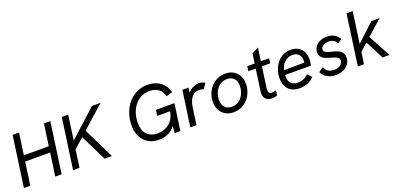

<svg xmlns="http://www.w3.org/2000/svg" viewBox="6 -1592 5130 2487"><g transform="rotate(-20 2571.0 -348.5)"><path d="M44 0H132L177 -316H521L476 0H564L662 -697H574L532 -398H188L230 -697H142Z M722 0H810L844 -240.5L978 -360.5L1156 0H1257L1049 -424L1355 -697H1235L860 -355L908 -697H820Z M1906 12C1991 12 2076 -19 2128.5 -96.5L2124 0H2201L2252 -366H1998L1987 -287H2163.5C2134.5 -118 2011 -72 1914 -72C1790 -72 1718 -152 1718 -286C1718 -458 1818 -625 2001 -625C2100 -625 2166 -574 2188 -484L2272 -510C2243 -632 2145 -709 2003 -709C1773 -709 1631 -505 1631 -283C1631 -103 1737 12 1906 12Z M2338 0H2423L2455 -228C2470 -332 2510 -417 2614 -417C2632 -417 2655 -412 2670 -404L2719 -477C2691 -494 2665 -501 2636 -501C2586.5 -501 2524 -474.5 2483.5 -426.5L2493 -493H2408Z M2936 8C3095 8 3209 -129 3209 -287C3209 -414 3126 -501 2999 -501C2837 -501 2725 -362 2725 -208C2725 -80 2809 8 2936 8ZM2808 -205C2808 -311 2873 -427 2997 -427C3078 -427 3126 -374 3126 -289C3126 -178 3057 -67 2938 -67C2856 -67 2808 -120 2808 -205Z M3462 8C3483 8 3509 4 3535 -3L3545 -73C3522 -65 3501 -62 3485 -62C3451 -62 3439 -80 3439 -116C3439 -125 3439 -135 3441 -146L3480.5 -427H3595L3604 -493H3489.5L3515 -673L3423 -625L3404.5 -493H3303L3293 -427H3395L3353 -128C3352 -118 3351 -108 3351 -99C3351 -25 3398 8 3462 8Z M3845 8C3924 8 3985 -16 4048 -74L3993 -130C3950 -88 3907 -69 3847 -69C3768 -69 3724 -114 3724 -193C3724 -201 3724 -209 3725 -218H4080C4087 -242 4091 -280 4091 -305C4091 -410 4034 -501 3899 -501C3735 -501 3641 -348 3641 -199C3641 -82 3706 8 3845 8ZM3733 -282C3750 -361 3811 -430 3900 -430C3981 -430 4015 -375 4015 -319C4015 -304 4014.5 -295 4013.5 -284Z M4345 8C4464 8 4550 -61 4550 -164C4550 -258 4460 -280 4383 -298C4323 -314 4292 -327 4292 -360C4292 -405 4340 -433 4398 -433C4448 -433 4489 -415 4509 -369L4566 -405C4539 -467 4477 -501 4401 -501C4291 -501 4213 -438 4213 -349C4213 -269 4288 -244 4358 -226C4416 -209 4466 -197 4466 -150C4466 -97 4411 -63 4346 -63C4279 -63 4234 -96 4216 -147L4152 -102C4178 -45 4241 8 4345 8Z M4988 0H5083L4918 -308L5128 -493H5013L4769.5 -266.5L4830 -697H4745L4647 0H4732L4754.5 -159.5L4857 -254Z"/></g></svg>

Font: HK Grotesk
Style: Italic
Weight: 400
Italic angle: -16°
Designer: Alfredo Marco Pradil
Foundry: Hanken Design Co.
Version: Version 3.001;FEAKit 1.0